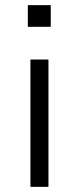

<svg xmlns="http://www.w3.org/2000/svg" viewBox="-20 -725 305 745"><path d="M88 -621V-705H177V-621ZM98 0V-494H168V0Z"/></svg>

Font: Nunito Sans 7pt Light
Style: Regular
Weight: 300
Designer: Vernon Adams
Foundry: Vernon Adams
Version: Version 3.101;gftools[0.9.27]